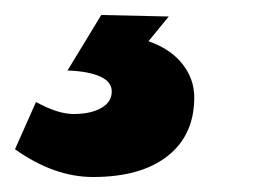

<svg xmlns="http://www.w3.org/2000/svg" viewBox="-91 -26 341 256"><path d="M-71 173 -43 110Q-14 126 7 126Q30 126 44 118Q58 110 58 96Q58 83 42.5 76Q27 69 -1 68L44 -6L134 -4L107 29Q136 39 152 59Q168 79 168 104Q168 154 132.5 182Q97 210 33 210Q-19 210 -71 173Z"/></svg>

Font: Oak Sans ExtraBold
Style: Italic
Weight: 800
Italic angle: -9.49998°
Foundry: Erik Kennedy, Walven
Version: Version 1.000